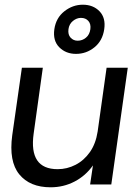

<svg xmlns="http://www.w3.org/2000/svg" viewBox="-20 -784 578 816"><path d="M195 12Q107 12 62 -43Q17 -98 32 -209L73 -496H162L123 -216Q102 -65 225 -65Q265 -65 301 -83.5Q337 -102 362 -137.5Q387 -173 395 -225L433 -496H523L453 0H363L375 -81Q344 -37 297 -12.5Q250 12 195 12ZM303 -555Q260 -555 232 -583Q204 -611 211 -660Q218 -708 253.5 -736Q289 -764 332 -764Q376 -764 403 -736Q430 -708 423 -660Q416 -611 381.5 -583Q347 -555 303 -555ZM310 -611Q330 -611 345.5 -624Q361 -637 364 -660Q367 -682 355.5 -695Q344 -708 324 -708Q306 -708 290 -695Q274 -682 271 -660Q268 -637 280 -624Q292 -611 310 -611Z"/></svg>

Font: Host Grotesk
Style: Italic
Weight: 400
Italic angle: -8°
Designer: Doğukan Karapınar based on Poppins by Indian Type Foundry, Jonny Pinhorn
Foundry: Element Type
Version: Version 1.001; ttfautohint (v1.8.4.7-5d5b)